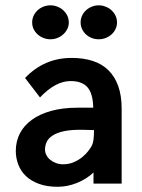

<svg xmlns="http://www.w3.org/2000/svg" viewBox="-20 -697 540 729"><path d="M40 0ZM75.2 -400.9Q147.5 -477.1 252 -477.1Q296.4 -477.1 331.5 -465.8Q366.7 -454.6 391.1 -430.9Q415.5 -407.2 428.7 -370.8Q441.9 -334.5 441.9 -284.2V0H335V-42Q308.6 -17.1 272.2 -2.4Q235.8 12.2 199.2 12.2Q158.2 12.2 128.2 1.2Q98.1 -9.8 78.6 -28.3Q59.1 -46.9 49.6 -71.8Q40 -96.7 40 -124Q40 -160.2 55.4 -190.2Q70.8 -220.2 100.6 -241.9Q130.4 -263.7 174.1 -275.9Q217.8 -288.1 274.9 -288.1H334Q333 -341.3 312.5 -365.2Q292 -389.2 248 -389.2Q190.9 -389.2 131.8 -327.1ZM295.9 -204.1Q252 -205.1 223.6 -199Q195.3 -192.9 179.2 -182.1Q163.1 -171.4 157 -157.5Q150.9 -143.6 150.9 -129.9Q150.9 -118.2 156.2 -107.9Q161.6 -97.7 170.9 -90.1Q180.2 -82.5 192.6 -77.9Q205.1 -73.2 219.2 -73.2Q242.2 -73.2 260.5 -81.3Q278.8 -89.4 292.5 -100.6Q306.2 -111.8 315.4 -124Q324.7 -136.2 329.1 -145Q333 -152.3 335 -166.7Q336.9 -181.2 336.9 -203.1ZM171.4 -676.8Q184.6 -676.8 197 -672.1Q209.5 -667.5 219.2 -658.9Q229 -650.4 235.1 -638.4Q241.2 -626.5 241.2 -611.8Q241.2 -598.6 235.6 -587.2Q230 -575.7 220.5 -566.9Q210.9 -558.1 198.2 -553Q185.5 -547.9 171.4 -547.9Q157.2 -547.9 144.5 -553Q131.8 -558.1 122.3 -566.9Q112.8 -575.7 107.4 -587.2Q102.1 -598.6 102.1 -611.8Q102.1 -625 107.4 -636.7Q112.8 -648.4 122.3 -657.5Q131.8 -666.5 144.5 -671.6Q157.2 -676.8 171.4 -676.8ZM355 -676.8Q367.7 -676.8 380.1 -672.1Q392.6 -667.5 402.3 -658.9Q412.1 -650.4 418.2 -638.4Q424.3 -626.5 424.3 -611.8Q424.3 -598.6 418.9 -587.2Q413.6 -575.7 404.1 -566.9Q394.5 -558.1 381.8 -553Q369.1 -547.9 355 -547.9Q340.8 -547.9 328.4 -552.7Q315.9 -557.6 306.4 -566.4Q296.9 -575.2 291.5 -586.9Q286.1 -598.6 286.1 -611.8Q286.1 -625.5 291.5 -637.2Q296.9 -648.9 306.4 -657.7Q315.9 -666.5 328.4 -671.6Q340.8 -676.8 355 -676.8Z"/></svg>

Font: InconsolataGo
Style: Bold
Weight: 700
Designer: Raph Levien, Kirill Tkachev(cyreal.org)
Foundry: Raph Levien, Kirill Tkachev(cyreal.org)
Version: Version 1.015; ttfautohint (v0.92) -l 8 -r 50 -G 200 -x 14 -